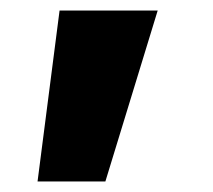

<svg xmlns="http://www.w3.org/2000/svg" viewBox="-20 -139 401 362"><path d="M50.8 203.1 92.3 -119.1H277.3L178.7 203.1Z"/></svg>

Font: Inter 16pt Black
Style: Regular
Weight: 900
Version: Version 4.001;git-66647c0bb